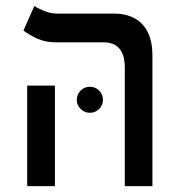

<svg xmlns="http://www.w3.org/2000/svg" viewBox="-20 -632 626 652"><path d="M403.8 0V-402.3Q403.8 -488.3 331.1 -488.3H170.4Q134.3 -488.3 106.9 -500.7Q79.6 -513.2 59.6 -528.3L96.7 -611.8Q107.9 -604 129.4 -595Q150.9 -585.9 174.3 -585.9H365.7Q429.7 -585.9 463.6 -549.3Q497.6 -512.7 497.6 -444.3V0ZM72.3 0V-341.3H166.5V0ZM285.2 -249Q267.1 -249 253.9 -262Q240.7 -274.9 240.7 -293Q240.7 -311.5 253.9 -324.5Q267.1 -337.4 285.2 -337.4Q303.7 -337.4 316.7 -324.5Q329.6 -311.5 329.6 -293Q329.6 -274.9 316.7 -262Q303.7 -249 285.2 -249Z"/></svg>

Font: Cascadia Code
Style: Regular
Weight: 400
Monospace: yes
Designer: Aaron Bell
Foundry: Saja Typeworks
Version: Version 2106.017